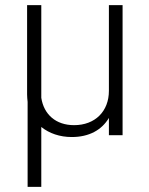

<svg xmlns="http://www.w3.org/2000/svg" viewBox="-20 -524 579 744"><path d="M402 -504V-172C402 -93 349 -39 267 -39C197 -39 150 -80 140 -145V-504H85V-158C85 -148 86 -139 87 -129V200H140V-32C171 -7 212 7 258 7C325 7 374 -20 402 -67V0H455V-504Z"/></svg>

Font: Arthouse Owned Light
Style: Regular
Weight: 300
Designer: Jeremy Tribby
Foundry: Tribby Type
Version: Version 1.000;PS 001.000;hotconv 1.0.88;makeotf.lib2.5.64775